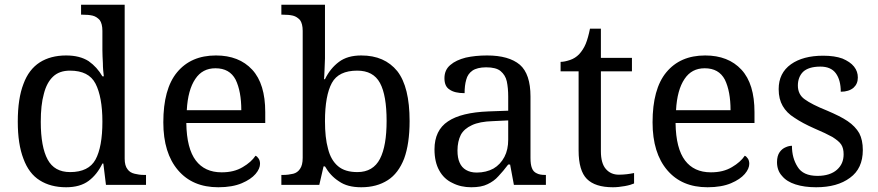

<svg xmlns="http://www.w3.org/2000/svg" viewBox="-20 -780 3704 810"><path d="M259 10C215 10 178 0 148 -19C117 -38 94 -69 79 -110C63 -151 55 -203 55 -267C55 -332 63 -385 79 -426C94 -467 117 -497 148 -517C178 -536 215 -546 259 -546C298 -546 329 -538 354 -522C378 -505 397 -484 412 -458H418C416 -475 414 -493 414 -514C413 -534 412 -552 412 -568V-650C412 -670 408 -685 401 -695C393 -704 383 -711 371 -714C358 -717 345 -718 330 -718H322V-760H506V-110C506 -91 510 -76 518 -66C525 -56 535 -50 548 -47C560 -44 573 -42 588 -42H596V0H427L416 -90H412C397 -59 378 -35 354 -17C330 1 298 10 259 10ZM276 -54C328 -54 364 -72 383 -107C402 -142 412 -195 412 -267C412 -336 402 -390 383 -427C364 -464 328 -482 275 -482C246 -482 222 -474 204 -457C186 -440 173 -416 165 -384C156 -352 152 -313 152 -266C152 -195 162 -142 181 -107C200 -72 231 -54 276 -54Z M901 10C828 10 772 -14 731 -62C690 -110 669 -177 669 -264C669 -357 688 -428 727 -475C766 -522 820 -546 891 -546C956 -546 1007 -526 1044 -486C1081 -446 1099 -386 1099 -307V-261H766C767 -188 781 -136 806 -103C831 -70 867 -53 915 -53C950 -53 979 -60 1004 -75C1028 -89 1046 -105 1058 -123C1063 -121 1067 -117 1071 -111C1075 -105 1077 -98 1077 -89C1077 -76 1071 -61 1058 -46C1045 -31 1026 -18 1000 -7C974 4 941 10 901 10ZM768 -315H998C998 -368 990 -411 974 -444C957 -476 929 -492 889 -492C852 -492 824 -477 804 -447C783 -416 771 -372 768 -315Z M1504 10C1465 10 1434 2 1410 -15C1385 -31 1366 -52 1351 -78H1345L1327 0H1167V-42H1175C1190 -42 1204 -44 1217 -47C1229 -50 1239 -57 1246 -68C1253 -78 1257 -93 1257 -114V-650C1257 -670 1253 -685 1246 -695C1238 -704 1228 -711 1216 -714C1203 -717 1190 -718 1175 -718H1167V-760H1351V-576C1351 -565 1351 -550 1351 -533C1350 -515 1350 -498 1349 -482C1348 -465 1348 -453 1347 -446H1351C1366 -477 1386 -501 1410 -519C1434 -537 1465 -546 1504 -546C1570 -546 1620 -524 1656 -480C1691 -435 1708 -365 1708 -269C1708 -205 1700 -152 1685 -111C1669 -70 1646 -39 1616 -20C1585 0 1548 10 1504 10ZM1488 -54C1532 -54 1564 -73 1583 -110C1602 -147 1611 -200 1611 -270C1611 -341 1602 -395 1583 -430C1564 -465 1532 -482 1487 -482C1435 -482 1399 -465 1380 -430C1361 -395 1351 -341 1351 -269C1351 -223 1355 -184 1364 -152C1372 -120 1386 -96 1406 -79C1426 -62 1453 -54 1488 -54Z M1968 10C1939 10 1912 4 1889 -8C1865 -19 1846 -37 1833 -61C1820 -84 1813 -114 1813 -150C1813 -203 1832 -243 1870 -268C1907 -293 1964 -307 2041 -310L2124 -313V-373C2124 -397 2122 -418 2118 -437C2114 -455 2105 -469 2092 -480C2079 -491 2058 -496 2031 -496C2006 -496 1986 -491 1973 -482C1960 -473 1951 -460 1947 -444C1942 -427 1940 -408 1940 -387C1912 -387 1891 -392 1877 -402C1862 -411 1855 -427 1855 -450C1855 -473 1863 -492 1880 -506C1896 -520 1918 -530 1945 -537C1972 -543 2002 -546 2035 -546C2096 -546 2142 -533 2173 -507C2203 -481 2218 -436 2218 -373V-114C2218 -95 2220 -81 2224 -71C2228 -60 2235 -53 2244 -49C2253 -44 2265 -42 2280 -42H2283V0H2148L2132 -86H2124C2110 -67 2096 -51 2083 -37C2070 -22 2054 -11 2037 -3C2019 6 1996 10 1968 10ZM1991 -52C2018 -52 2042 -58 2062 -69C2081 -80 2097 -97 2108 -118C2119 -139 2124 -163 2124 -191V-272L2060 -269C2022 -268 1992 -262 1971 -252C1949 -242 1933 -228 1924 -211C1915 -193 1910 -171 1910 -145C1910 -124 1913 -107 1919 -94C1925 -80 1934 -70 1946 -63C1958 -56 1973 -52 1991 -52Z M2566 10C2515 10 2479 -2 2456 -25C2433 -48 2421 -88 2421 -145V-479H2345V-519C2357 -519 2370 -522 2385 -527C2400 -532 2412 -540 2423 -551C2434 -563 2444 -578 2451 -595C2458 -612 2464 -634 2469 -659H2515V-536H2646V-479H2515V-142C2515 -108 2522 -83 2536 -67C2550 -51 2568 -43 2591 -43C2603 -43 2614 -44 2624 -45C2634 -46 2644 -48 2655 -50V-6C2646 -2 2633 2 2616 5C2599 8 2582 10 2566 10Z M2965 10C2892 10 2836 -14 2795 -62C2754 -110 2733 -177 2733 -264C2733 -357 2752 -428 2791 -475C2830 -522 2884 -546 2955 -546C3020 -546 3071 -526 3108 -486C3145 -446 3163 -386 3163 -307V-261H2830C2831 -188 2845 -136 2870 -103C2895 -70 2931 -53 2979 -53C3014 -53 3043 -60 3068 -75C3092 -89 3110 -105 3122 -123C3127 -121 3131 -117 3135 -111C3139 -105 3141 -98 3141 -89C3141 -76 3135 -61 3122 -46C3109 -31 3090 -18 3064 -7C3038 4 3005 10 2965 10ZM2832 -315H3062C3062 -368 3054 -411 3038 -444C3021 -476 2993 -492 2953 -492C2916 -492 2888 -477 2868 -447C2847 -416 2835 -372 2832 -315Z M3423 10C3390 10 3361 6 3336 -2C3311 -10 3292 -22 3279 -38C3265 -53 3258 -73 3258 -96C3258 -114 3262 -128 3269 -138C3276 -148 3285 -155 3295 -159C3304 -163 3313 -165 3321 -165C3321 -130 3329 -101 3345 -76C3360 -51 3388 -38 3429 -38C3464 -38 3492 -47 3511 -64C3530 -81 3539 -102 3539 -129C3539 -146 3536 -159 3529 -170C3522 -181 3509 -191 3492 -202C3474 -212 3449 -224 3416 -238C3382 -253 3354 -268 3332 -283C3309 -297 3293 -314 3282 -333C3271 -352 3265 -375 3265 -404C3265 -449 3282 -484 3317 -509C3351 -533 3396 -545 3453 -545C3485 -545 3512 -541 3534 -533C3555 -524 3572 -513 3583 -499C3594 -485 3599 -470 3599 -453C3599 -435 3593 -421 3581 -410C3568 -399 3550 -393 3527 -393C3527 -426 3520 -452 3506 -471C3492 -490 3470 -499 3441 -499C3407 -499 3383 -491 3368 -477C3353 -462 3346 -442 3346 -419C3346 -394 3356 -374 3375 -361C3394 -347 3425 -331 3470 -313C3505 -298 3534 -284 3556 -269C3578 -254 3594 -237 3605 -218C3615 -199 3620 -175 3620 -147C3620 -95 3602 -56 3566 -30C3530 -3 3482 10 3423 10Z"/></svg>

Font: NameLogos Serif
Style: Regular
Weight: 500
Version: Version 0.1